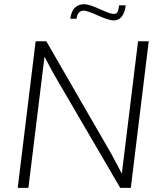

<svg xmlns="http://www.w3.org/2000/svg" viewBox="-20 -911 807 931"><path d="M531.2 -812Q507.8 -812 455.3 -835.7Q402.8 -859.4 386.2 -859.4Q356 -859.4 351.1 -820.3H320.8Q325.2 -855 342.5 -872.8Q359.9 -890.6 387.7 -890.6Q412.1 -890.6 463.6 -866.9Q515.1 -843.3 531.7 -843.3Q544.9 -843.3 549.8 -852.8Q554.7 -862.3 557.6 -885.3H589.8Q580.1 -812 531.2 -812ZM65.9 0 152.8 -710.9H204.6L520.5 -163.6L570.8 -69.3L649.4 -710.9H701.2L614.3 0H563L238.8 -555.2L195.8 -636.2L117.7 0Z"/></svg>

Font: Muli
Style: ExtraLightItalic
Weight: 200
Italic angle: -7°
Designer: Vernon Adams
Foundry: newtypography
Version: Version 2.0; ttfautohint (v1.00rc1.2-2d82) -l 8 -r 50 -G 200